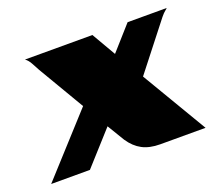

<svg xmlns="http://www.w3.org/2000/svg" viewBox="-117 -505 692 610"><g transform="rotate(-20 229.0 -200.0)"><path d="M-39 0 141 -198 49 -354Q43 -365 35.5 -379Q28 -393 18 -400H246L293 -319L365 -400H497Q496 -398 490 -393.5Q484 -389 475 -378L352 -221L483 0H330Q294 0 269.5 -13Q245 -26 227 -53L192 -111L92 0Z"/></g></svg>

Font: Genos ExtraBold
Style: Italic
Weight: 800
Italic angle: -8°
Version: Version 1.010